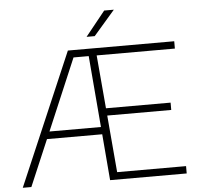

<svg xmlns="http://www.w3.org/2000/svg" viewBox="-61 -1007 1116 1070"><g transform="rotate(-5 497.0 -472.0)"><path d="M554.5 -41H940V0H511.5L490 -258.5H181L71 0H23L340 -740H935V-699H497.5L523.5 -401H885V-360H527ZM198.5 -299.5H486.5L453 -699H368ZM450.5 -807 561 -944.5H615L496 -807Z"/></g></svg>

Font: Encode Sans Expanded ExtraLight
Style: Regular
Weight: 275
Width: 7
Designer: Multiple Designers
Foundry: Impallari Type
Version: Version 2.000